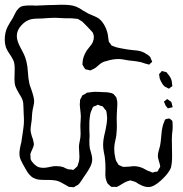

<svg xmlns="http://www.w3.org/2000/svg" viewBox="-65 -746 771 810"><path d="M662 -235Q663 -233 663 -226Q664 -213 663 -199Q660 -178 660 -157L661 -87Q661 -58 656 -38Q646 -14 615.5 14Q585 42 564 43Q545 44 524 32Q519 30 514.5 26.5Q510 23 505 21Q502 20 498.5 19Q495 18 492 17Q490 17 488.5 16Q487 15 485 15Q483 15 474 18Q465 21 454.5 27.5Q444 34 437 38L427 43L416 42Q414 42 410.5 42.5Q407 43 405 42Q402 41 400 38.5Q398 36 396 35Q388 27 388 27Q387 26 384 17Q379 3 379.5 -14.5Q380 -32 380 -37Q380 -60 377 -84Q376 -89 373 -105Q370 -121 370 -135Q370 -158 379 -192Q380 -199 382 -207.5Q384 -216 385 -225Q387 -241 387 -249Q387 -255 385 -269Q384 -271 384 -274Q384 -277 383 -279Q382 -281 375 -288Q370 -296 368 -297Q365 -299 362 -299Q359 -299 358 -300Q356 -301 352.5 -302.5Q349 -304 347 -304L340 -300Q339 -300 334.5 -298.5Q330 -297 328 -295Q326 -294 324 -287Q317 -272 316 -266Q312 -242 312 -230V-195Q314 -174 312 -152Q312 -130 314 -120Q316 -112 320 -98.5Q324 -85 324 -75Q324 -59 316.5 -44Q309 -29 300 -16Q291 -3 287 3Q284 7 277.5 17.5Q271 28 264 34L254 39Q253 40 251 41.5Q249 43 246 44L237 43Q229 43 225 42Q223 41 219 38.5Q215 36 213 35Q209 33 195 25Q181 17 167 15Q151 13 141 13Q136 13 122 13Q108 13 97 11.5Q86 10 77 5Q58 -4 42 -35Q29 -57 23 -70.5Q17 -84 17 -98Q17 -116 25 -146L31 -186Q32 -193 34 -208Q36 -223 36 -235Q36 -254 35 -264L34 -292Q34 -314 30 -324Q27 -334 15 -352Q3 -373 0 -382Q-4 -394 -4 -412L-3 -455Q-3 -478 -8 -490Q-15 -505 -23 -516Q-34 -531 -40 -546Q-45 -563 -45 -578Q-45 -609 -33 -633Q-29 -641 -22 -652.5Q-15 -664 -11 -670Q-8 -675 -2 -688Q4 -701 12 -709Q21 -719 33.5 -721Q46 -723 58 -723Q70 -723 74 -723Q84 -722 91 -722.5Q98 -723 103 -723Q143 -725 163 -725L193 -726Q214 -726 228.5 -724.5Q243 -723 256 -718Q269 -713 286 -701L309 -688Q317 -684 331 -678.5Q345 -673 353 -667Q365 -657 374 -642Q383 -627 387 -612Q390 -604 392 -584Q393 -581 393 -577.5Q393 -574 394 -571Q395 -568 397.5 -565.5Q400 -563 401 -561Q404 -555 406 -554Q407 -553 416 -550Q425 -546 441 -543Q471 -537 491 -535Q494 -535 511.5 -533Q529 -531 543 -524Q563 -513 569 -505Q570 -503 573 -495Q577 -487 577 -485Q572 -480 570 -479Q564 -473 564 -473Q563 -473 559 -475Q549 -477 544 -479Q540 -480 535 -482Q530 -484 523 -485Q508 -488 496.5 -489Q485 -490 478 -491Q471 -492 458 -494.5Q445 -497 436 -497Q409 -497 383 -488Q373 -486 370 -484Q362 -481 351 -471Q340 -461 335 -458L325 -453Q323 -452 320 -450.5Q317 -449 315 -449Q313 -449 304 -452Q297 -452 294 -455Q293 -456 292 -458Q291 -460 290 -461Q289 -463 286.5 -467Q284 -471 283 -473V-477Q283 -505 301 -533Q305 -539 313.5 -549Q322 -559 326 -567Q331 -579 331 -590Q331 -599 326 -609Q325 -611 319 -617L299 -638Q295 -642 290.5 -646.5Q286 -651 282 -655Q262 -667 264 -666Q261 -667 254 -667Q242 -669 227 -669Q212 -669 208 -669Q180 -671 167 -671L140 -670Q120 -668 112 -668Q104 -668 90 -667.5Q76 -667 67 -665Q44 -660 25 -639Q6 -618 6 -595Q6 -581 11 -568Q16 -555 22.5 -543Q29 -531 32 -525Q42 -506 47 -484Q51 -469 53 -439Q54 -416 59 -393Q61 -385 67 -369Q79 -335 79 -319Q79 -311 76.5 -300Q74 -289 73 -284Q71 -273 70 -259.5Q69 -246 69 -241Q68 -232 66 -219.5Q64 -207 64 -199Q64 -187 70 -169Q75 -158 76 -149Q78 -141 78 -136Q77 -128 70.5 -114.5Q64 -101 63 -95L64 -81V-76Q64 -72 70 -64Q81 -50 93 -43Q103 -38 119 -38Q125 -38 137 -40Q143 -41 151.5 -43Q160 -45 166 -45H175Q190 -45 202 -41Q206 -39 212 -36Q218 -33 222 -32Q227 -31 236 -31Q242 -28 245 -30Q246 -30 247 -31Q248 -32 249 -33Q252 -36 255 -38.5Q258 -41 261 -44Q262 -46 263.5 -50Q265 -54 265 -56Q270 -67 270 -86Q270 -97 269 -107Q268 -117 268 -127Q268 -136 272 -154Q273 -159 274 -165.5Q275 -172 275 -181L274 -216Q274 -225 275 -234.5Q276 -244 276 -254Q276 -263 274 -279Q274 -283 272.5 -293.5Q271 -304 272 -312Q273 -315 272.5 -318.5Q272 -322 273 -325Q274 -328 275.5 -330.5Q277 -333 278 -334Q279 -336 280 -339Q281 -342 283 -344Q286 -346 293 -349Q302 -355 302 -355Q307 -356 314 -356.5Q321 -357 325 -358Q336 -359 344.5 -358.5Q353 -358 359 -358Q367 -357 382 -357Q390 -357 406 -353Q407 -352 409 -351.5Q411 -351 413 -350Q415 -349 416.5 -346.5Q418 -344 419 -343Q425 -337 426 -334Q427 -332 427.5 -327.5Q428 -323 429 -321Q430 -316 430 -307Q430 -297 429 -287.5Q428 -278 428 -269Q427 -250 427.5 -236Q428 -222 428 -212Q428 -200 426 -178Q425 -168 422 -155.5Q419 -143 418 -134Q417 -128 417 -117Q417 -98 421 -83Q421 -81 422 -77Q423 -73 424 -70Q425 -66 431 -58Q431 -57 432.5 -54.5Q434 -52 435 -51Q437 -49 440 -48Q443 -47 445 -46Q447 -45 450 -43.5Q453 -42 455 -42H458Q468 -42 479.5 -43Q491 -44 498 -45Q520 -45 539 -36Q543 -34 552 -29Q561 -24 569 -22Q571 -21 574 -19.5Q577 -18 579 -18Q580 -18 589 -21Q596 -21 600 -23Q602 -26 603 -28Q604 -30 604 -31Q610 -40 611 -43Q611 -46 610 -48.5Q609 -51 609 -54Q608 -58 604.5 -69.5Q601 -81 601 -89Q601 -99 605 -111.5Q609 -124 610 -130Q613 -143 615 -169Q617 -198 621 -212Q622 -219 628 -233Q629 -235 629.5 -237Q630 -239 631 -241Q633 -243 639 -244.5Q645 -246 650 -246Q652 -244 656.5 -241Q661 -238 662 -235ZM607 -427 606 -433Q607 -435 616 -444Q616 -446 618 -446Q619 -447 620.5 -446Q622 -445 623 -445Q625 -444 629.5 -443.5Q634 -443 636 -442Q639 -440 640.5 -437.5Q642 -435 643 -434Q655 -421 659 -406Q661 -396 661 -389Q663 -385 662 -384Q662 -381 654 -377Q649 -372 648 -372Q647 -372 643 -374Q639 -376 638 -377Q636 -378 632.5 -379.5Q629 -381 628 -383Q619 -390 609 -414ZM629 -312Q629 -313 627.5 -314.5Q626 -316 627 -317Q627 -318 630 -320Q633 -322 634 -323Q639 -328 641 -328Q642 -328 645 -325Q647 -323 651.5 -320.5Q656 -318 657 -316Q659 -314 660 -308Q661 -302 662 -299Q662 -298 663 -296.5Q664 -295 663 -294Q662 -293 659.5 -292.5Q657 -292 655 -292Q646 -289 643 -289Q642 -290 634 -300Z"/></svg>

Font: Rubik-Burned
Style: Regular
Weight: 400
Designer: NaN (generative design), Hubert & Fischer (Rubik source font outlines)
Foundry: NaN, Hubert & Fischer
Version: Version 1.000